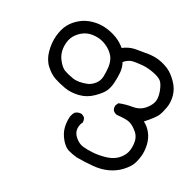

<svg xmlns="http://www.w3.org/2000/svg" viewBox="-114 -346 752 739"><g transform="rotate(30 262.0 24.0)"><path d="M309.6 268.6Q290 266.6 272 261.7Q253.9 256.8 236.3 235.8Q218.8 214.8 212.9 192.4Q207 169.9 209 144.5Q210.9 133.8 216.8 124Q228.5 113.3 244.1 114.3L255.9 120.1Q263.7 128.9 262.7 142.6Q255.9 151.4 256.8 170.4Q257.8 189.5 275.4 204.1Q293 218.8 311 220.7Q329.1 222.7 353.5 221.2Q377.9 219.7 403.8 212.4Q429.7 205.1 445.3 191.9Q460.9 178.7 469.2 160.2Q477.5 141.6 474.6 113.8Q471.7 85.9 453.1 70.3Q434.6 54.7 418.5 49.8Q402.3 44.9 362.3 49.8Q352.5 48.8 344.7 42Q337.9 34.2 338.9 20.5L344.7 7.8Q371.1 -2.9 398.9 -7.3Q426.8 -11.7 443.4 -29.8Q460 -47.9 464.8 -66.4Q469.7 -85 459.5 -112.3Q449.2 -139.6 437.5 -148.4Q425.8 -157.2 399.4 -162.1Q373 -167 351.6 -165Q330.1 -163.1 313 -159.7Q295.9 -156.2 279.3 -137.7Q290 -118.2 291.5 -95.7Q293 -73.2 291.5 -52.2Q290 -31.2 283.2 -15.1Q276.4 1 252.4 24.9Q228.5 48.8 196.8 56.6Q165 64.5 137.2 59.6Q109.4 54.7 87.9 47.4Q66.4 40 44.4 20Q22.5 0 13.7 -33.2Q4.9 -66.4 7.8 -97.2Q10.7 -127.9 22 -149.4Q33.2 -170.9 54.2 -188.5Q75.2 -206.1 103.5 -213.9Q131.8 -221.7 159.2 -218.8Q186.5 -215.8 208.5 -207Q230.5 -198.2 249 -182.6Q271.5 -200.2 297.4 -205.1Q323.2 -210 349.6 -213.9Q376 -217.8 397.9 -214.4Q419.9 -210.9 439.9 -202.1Q460 -193.4 481.9 -171.4Q503.9 -149.4 511.2 -123Q518.6 -96.7 514.6 -72.8Q510.7 -48.8 503.9 -32.7Q497.1 -16.6 464.8 19.5Q484.4 29.3 499 47.9Q513.7 66.4 519.5 91.8Q525.4 117.2 522.9 139.6Q520.5 162.1 514.2 178.7Q507.8 195.3 488.3 216.3Q468.8 237.3 440.9 250Q413.1 262.7 378.9 265.6Q344.7 268.6 309.6 268.6ZM206.1 2Q220.7 -4.9 231.9 -19.5Q243.2 -34.2 243.7 -53.7Q244.1 -73.2 242.2 -90.8Q240.2 -108.4 233.4 -122.6Q226.6 -136.7 210.9 -148.9Q195.3 -161.1 174.3 -167.5Q153.3 -173.8 128.4 -170.4Q103.5 -167 85 -150.9Q66.4 -134.8 59.1 -114.7Q51.8 -94.7 54.7 -69.3Q57.6 -43.9 74.2 -23.4Q90.8 -2.9 105 2.4Q119.1 7.8 144.5 12.2Q169.9 16.6 206.1 2Z"/></g></svg>

Font: NaikaiFont
Style: Regular
Weight: 400
Version: Version 1.67